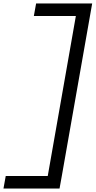

<svg xmlns="http://www.w3.org/2000/svg" viewBox="-35 -918 555 1106"><path d="M-15 168 -2 96H240L402 -826H160L173 -898H496L321 96L308 168Z"/></svg>

Font: Iosevka SS08
Style: Italic
Weight: 400
Italic angle: -10°
Monospace: yes
Designer: Belleve Invis
Foundry: Belleve Invis
Version: 2.1.0; ttfautohint (v1.8.2)